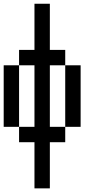

<svg xmlns="http://www.w3.org/2000/svg" viewBox="-20 -937 540 1040"><path d="M0 -250V-583.3H83.3V-250ZM83.3 -166.7V-250H166.7V-583.3H83.3V-666.7H166.7V-916.7H250V-666.7H333.3V-583.3H250V-250H333.3V-166.7H250V83.3H166.7V-166.7ZM333.3 -250V-583.3H416.7V-250Z"/></svg>

Font: GalmuriMono11 Regular
Style: Regular
Weight: 400
Designer: Lee Minseo (quiple)
Version: Version 2.399;hotconv 1.1.1;makeotfexe 2.6.0 DEVELOPMENT